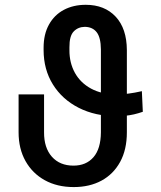

<svg xmlns="http://www.w3.org/2000/svg" viewBox="-20 -757 661 787"><path d="M561.5 -383.3 565.4 -298.8Q547.4 -292.5 529.3 -288.3Q511.2 -284.2 493.9 -282.5Q476.6 -280.8 459.5 -280.3Q370.1 -280.8 302.5 -315.2Q234.9 -349.6 196.8 -410.9Q158.7 -472.2 158.7 -552.2V-561.5Q158.7 -616.7 180.7 -656.2Q202.6 -695.8 241.7 -716.6Q280.8 -737.3 331.5 -737.3Q408.7 -737.3 454.1 -688.7Q499.5 -640.1 500 -551.8V-214.8Q500 -143.6 472.4 -93.3Q444.8 -43 396 -16.6Q347.2 9.8 282.2 9.8Q214.4 9.8 163.6 -18.3Q112.8 -46.4 84.5 -96.9Q56.2 -147.5 56.2 -214.8V-370.1H160.6V-214.8Q160.2 -151.4 192.6 -114.7Q225.1 -78.1 281.2 -78.1Q333 -78.1 363 -112.5Q393.1 -147 393.6 -214.8V-554.7Q393.1 -603.5 376.2 -625Q359.4 -646.5 327.6 -647Q299.8 -646.5 282 -627.9Q264.2 -609.4 264.6 -563V-551.8Q264.2 -500 286.9 -458.7Q309.6 -417.5 353.3 -393.8Q397 -370.1 459.5 -369.6Q471.7 -369.6 483.6 -370.8Q495.6 -372.1 507.6 -373.5Q519.5 -375 532.7 -377.4Q545.9 -379.9 561.5 -383.3Z"/></svg>

Font: Inter Cardless Tabular
Style: Regular
Weight: 400
Designer: Rasmus Andersson
Foundry: rsms
Version: Version 4.000;git-4fc901f